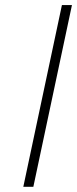

<svg xmlns="http://www.w3.org/2000/svg" viewBox="-20 -718 300 748"><path d="M109.9 9.8H70.8L221.2 -698.2H260.3Z"/></svg>

Font: Linux Biolinum G
Style: Italic
Weight: 400
Italic angle: -12°
Designer: Philipp H. Poll
Foundry: Philipp H. Poll
Version: Version 0.5.1